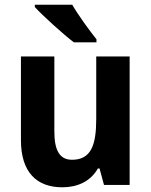

<svg xmlns="http://www.w3.org/2000/svg" viewBox="-20 -837 642 816"><path d="M287 -817H128V-807C161 -771 249 -691 294 -657H390V-670C362 -705 312 -773 287 -817ZM531 -597H389V-332C389 -220 367 -158 286 -158C233 -158 211 -199 211 -278V-597H69V-241C69 -106 135 -41 245 -41C309 -41 365 -66 396 -121H403L422 -51H531Z"/></svg>

Font: Noto Sans Tamil UI SemiCondensed
Style: Bold
Weight: 700
Width: 4
Designer: Jelle Bosma - Monotype Design Team
Foundry: Monotype Imaging Inc.
Version: Version 2.004